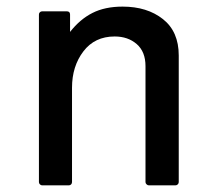

<svg xmlns="http://www.w3.org/2000/svg" viewBox="-20 -558 658 578"><path d="M97.2 -9.8V-514.2Q97.2 -518.6 100.1 -521.2Q103 -523.9 106.9 -523.9H181.2Q190.9 -523.9 190.9 -514.2V-461.9Q220.7 -500 258.3 -519Q295.9 -538.1 349.1 -538.1Q422.9 -538.1 470.5 -500.5Q518.1 -462.9 518.1 -391.1V-9.8Q518.1 -5.9 515.1 -2.9Q512.2 0 507.8 0H428.2Q424.3 0 421.1 -3.2Q418 -6.3 418 -9.8V-358.9Q418 -402.3 391.6 -425.3Q365.2 -448.2 325.2 -448.2Q265.1 -448.2 231 -403.3Q196.8 -358.4 196.8 -293.9V-9.8Q196.8 -5.9 194.1 -2.9Q191.4 0 187 0H106.9Q103.5 0 100.3 -2.9Q97.2 -5.9 97.2 -9.8Z"/></svg>

Font: Fragment Mono SemBd
Style: Regular
Weight: 600
Designer: Wei Huang based on Nimbus Sans by URW Studio, based on Helvetica by Max Miedinger.
Foundry: Wei Huang
Version: Version 1.011